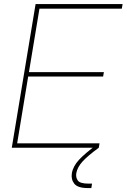

<svg xmlns="http://www.w3.org/2000/svg" viewBox="-20 -748 641 972"><path d="M39.6 0 160.2 -727.5H600.6L596.7 -704.1H179.7L126.5 -382.8H505.9L502 -360.4H122.6L66.9 -22.5H483.9L480 0ZM425.3 204.1Q373.5 204.1 356.2 182.1Q338.9 160.2 343.8 128.9Q350.1 92.8 380.6 60.3Q411.1 27.8 468.8 -14.6L480 0Q423.8 41 397.7 69.8Q371.6 98.6 366.2 128.9Q362.8 150.4 374 166Q385.3 181.6 428.7 181.6H445.8L442.4 204.1Z"/></svg>

Font: Inter Display Thin
Style: Italic
Weight: 100
Italic angle: -9.39999°
Designer: Rasmus Andersson
Foundry: rsms
Version: Version 4.000;git-a52131595